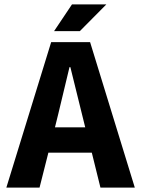

<svg xmlns="http://www.w3.org/2000/svg" viewBox="-20 -850 640 870"><path d="M225.1 -709 306.2 -830.1H461.9L341.8 -709ZM8.8 0 211.9 -659.2H388.2L590.8 0H435.1L396 -158.2H199.2L159.2 0ZM229 -272.9H366.2L351.1 -334Q314 -485.4 298.8 -545.9H294.9Q272 -447.8 244.1 -334Z"/></svg>

Font: Office Code Pro Bold
Style: Regular
Weight: 700
Designer: Nathan Rutzky & Paul D. Hunt
Foundry: Adobe Systems Incorporated
Version: Version 1.004;PS 001.004;hotconv 1.0.70;makeotf.lib2.5.58329